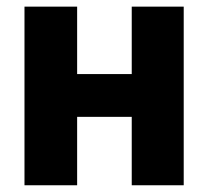

<svg xmlns="http://www.w3.org/2000/svg" viewBox="-20 -550 614 570"><path d="M209 -330.1H371.1V-530.3H525.4V0H371.1V-203.1H209V0H52.7V-530.3H209Z"/></svg>

Font: Pretendard JP ExtraBold
Style: Regular
Weight: 800
Designer: Base glyphs from Inter by Rasmus Andersson; Hangeul glyphs from Noto Sans CJK(Source Han Sans) by Jang Soo-young and Kan
Foundry: Kil Hyung-jin
Version: Version 1.309